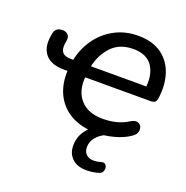

<svg xmlns="http://www.w3.org/2000/svg" viewBox="-124 -610 887 918"><g transform="rotate(20 319.0 -151.0)"><path d="M165.3 -230.9 168.4 -222.7H147.3Q82 -222.7 53 -256.1Q24 -289.5 32 -346.1Q34 -356.1 35 -365.5Q41.1 -397.9 77.2 -397.9Q94.9 -397.9 104.4 -387.4Q114 -377 112 -361.5Q111 -351.2 109 -340.3Q104.8 -311.1 117.3 -296.4Q129.7 -281.7 162.9 -281.7H181.4L170.5 -271.9Q182.2 -336.5 217.3 -387.4Q252.4 -438.3 306.1 -467.3Q359.8 -496.4 426.4 -496.4Q500.1 -496.4 546.4 -462.6Q592.7 -428.8 610.3 -373.1Q627.8 -317.4 619.1 -252.7Q617.1 -235 609.9 -228.8Q602.7 -222.7 587.2 -222.7H248.8L255.3 -228.9Q247.3 -153.4 286.3 -109.1Q325.3 -64.8 400.7 -64.8Q437.2 -64.8 469.8 -73.1Q502.4 -81.4 530.4 -99.6Q553.8 -113.9 570.3 -104.6Q586.7 -95.3 585.8 -74.2Q584.9 -53.1 563.7 -38.7Q530.7 -15.6 484.5 -3.2Q438.3 9.3 394.6 9.3Q320.7 9.3 267.4 -19.9Q214.2 -49.1 187.3 -103.2Q160.4 -157.4 165.3 -230.9ZM426.1 -428.9Q356 -428.9 315.2 -385.2Q274.5 -341.5 261.8 -277.3L258.1 -281.7H560.3L543.1 -267.8Q553.3 -339.4 524.3 -384.2Q495.3 -428.9 426.1 -428.9ZM312.6 103Q312.6 56.9 340.7 20.7Q368.8 -15.4 420.5 -37.9L448.5 0Q413.9 14.1 395.2 37.2Q376.6 60.2 376.6 87.7Q376.6 110.6 390.6 124.2Q404.6 137.7 429.1 137.7Q446.5 137.7 465 132Q481.6 126.7 489.3 137.5Q497 148.2 493.6 162.9Q490.3 177.6 477.6 182.5Q463.4 187.5 446 190.3Q428.6 193.1 412.8 193.1Q364.6 193.1 338.6 168.2Q312.6 143.3 312.6 103Z"/></g></svg>

Font: SN Pro Thin
Style: Italic
Weight: 200
Italic angle: -9°
Designer: Tobias Whetton
Foundry: Supernotes
Version: Version 1.003;Glyphs 3.3 (3324)